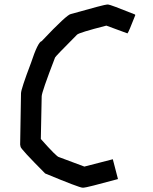

<svg xmlns="http://www.w3.org/2000/svg" viewBox="-20 -871 695 870"><path d="M465.8 -850.6H469.7Q479 -850.6 590.8 -805.7L592.8 -803.7V-801.8Q563 -725.1 557.6 -719.7L461.9 -754.9Q337.4 -723.1 329.1 -713.9Q229.5 -613.8 229.5 -610.4Q168.9 -453.1 168.9 -434.6L165 -241.2Q237.8 -159.2 247.1 -159.2L362.3 -116.2L491.2 -149.4L514.6 -59.6Q371.1 -20.5 358.4 -20.5H354.5Q339.8 -20.5 184.6 -85Q73.2 -196.8 73.2 -206.1L71.3 -215.8L75.2 -448.2Q75.2 -466.8 120.1 -585Q151.9 -681.2 168.9 -684.6Q284.7 -807.1 301.8 -807.6Q454.1 -850.6 465.8 -850.6Z"/></svg>

Font: ww_drahtTSB
Style: Regular
Weight: 400
Designer: Dr. Wolfgang Wiebecke
Version: Version 1.06 May 21, 2010, initial release